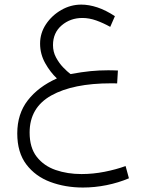

<svg xmlns="http://www.w3.org/2000/svg" viewBox="-20 -485 644 842"><path d="M497.1 -175.8 493.7 -119.1Q484.4 -119.6 478.5 -119.6Q472.7 -119.6 467.3 -119.6Q300.3 -119.6 205.1 -66.4Q109.9 -13.2 109.9 96.2Q109.9 162.6 141.1 202.6Q172.4 242.7 224.1 260.5Q275.9 278.3 337.4 278.3Q388.2 278.3 438.7 268.3Q489.3 258.3 530.8 243.2L545.4 296.9Q499.5 316.4 447.5 326.9Q395.5 337.4 343.8 337.4Q266.6 337.4 200.9 313Q135.3 288.6 95.5 236.1Q55.7 183.6 55.7 100.1Q55.7 14.6 101.8 -44.9Q147.9 -104.5 229.5 -141.1Q200.7 -168 178.2 -208Q155.8 -248 155.8 -293.9Q155.8 -339.8 181.6 -378.7Q207.5 -417.5 248.8 -441.2Q290 -464.8 336.4 -464.8Q370.1 -464.8 407 -452.6Q443.8 -440.4 483.9 -414.1L463.4 -367.2Q432.6 -384.3 401.9 -395.3Q371.1 -406.2 341.3 -406.2Q288.6 -406.2 250.5 -373.8Q212.4 -341.3 212.4 -287.1Q212.4 -257.8 225.6 -233.2Q238.8 -208.5 256.6 -189.9Q274.4 -171.4 289.1 -160.2Q339.8 -169.4 377.4 -173.1Q415 -176.8 454.6 -176.8Q466.3 -176.8 474.9 -176.5Q483.4 -176.3 497.1 -175.8Z"/></svg>

Font: Vazirmatn RD ExtraLight
Style: Regular
Weight: 200
Designer: Saber Rastikerdar
Foundry: Saber Rastikerdar
Version: Version 32.102